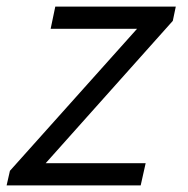

<svg xmlns="http://www.w3.org/2000/svg" viewBox="-79 -560 567 580"><path d="M346 0H-59L-49 -44L335 -473H74L88 -540H452L443 -497L59 -67H361Z"/></svg>

Font: l_WÎeÑOS 300W
Style: Regular
Weight: 300
Designer: R?O
Version: Version 2.00 June 21, 2023